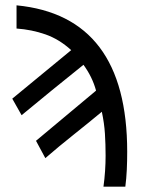

<svg xmlns="http://www.w3.org/2000/svg" viewBox="-20 -716 540 720"><path d="M376 -132Q376 -175 373.5 -214.5Q371 -254 362 -296V-297Q309 -253 255.5 -210.5Q202 -168 150 -123L115 -188L340 -376V-377Q326 -428 293 -473Q234 -426 176 -378.5Q118 -331 61 -284L26 -346L247 -528Q202 -569 150.5 -587Q99 -605 42 -609V-696Q457 -656 457 -147Q457 -112 455.5 -79.5Q454 -47 450 -16H368Q372 -45 374 -74.5Q376 -104 376 -132Z"/></svg>

Font: D2Coding ligature
Style: Regular
Weight: 400
Monospace: yes
Designer: Yong-Rak Park; Jeong-Hwan Yoon; Sang-Min Lee;
Foundry: NHN Corporation
Version: Version 1.3.2; Build 20180524